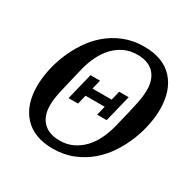

<svg xmlns="http://www.w3.org/2000/svg" viewBox="-161 -865 1027 1033"><g transform="rotate(30 353.0 -349.0)"><path d="M274 -432H333L319 -375H438L452 -432H511L470 -266H411L425 -323H306L292 -266H233ZM306 -44Q349 -44 385 -61Q421 -78 449 -107Q477 -136 496.5 -176Q516 -216 528 -263Q542 -321 551.5 -360Q561 -399 566.5 -427Q572 -455 574.5 -475Q577 -495 577 -515Q577 -545 569 -570Q561 -595 544.5 -614Q528 -633 501.5 -643.5Q475 -654 438 -654Q394 -654 358 -637Q322 -620 294.5 -591Q267 -562 247 -521.5Q227 -481 216 -435Q202 -377 192.5 -337.5Q183 -298 177 -270.5Q171 -243 168.5 -223Q166 -203 166 -183Q166 -153 174 -128Q182 -103 199 -84Q216 -65 242.5 -54.5Q269 -44 306 -44ZM294 12Q178 12 116 -55Q54 -122 54 -239Q54 -282 64 -334Q74 -386 95 -438.5Q116 -491 148 -540Q180 -589 223.5 -626.5Q267 -664 323.5 -687Q380 -710 449 -710Q566 -710 628 -643Q690 -576 690 -459Q690 -416 680 -364Q670 -312 649 -259.5Q628 -207 596 -158Q564 -109 520 -71.5Q476 -34 419.5 -11Q363 12 294 12Z"/></g></svg>

Font: IBM Plex Serif Medm
Style: Italic
Weight: 500
Italic angle: -14°
Designer: Mike Abbink, Paul van der Laan, Pieter van Rosmalen
Foundry: Bold Monday
Version: Version 3.001